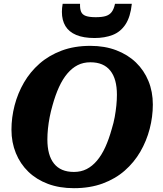

<svg xmlns="http://www.w3.org/2000/svg" viewBox="-20 -968 851 1005"><path d="M367 17Q291 17 231 -5.5Q171 -28 128.5 -69Q86 -110 63 -166.5Q40 -223 40 -289Q40 -353 56.5 -416.5Q73 -480 105.5 -536Q138 -592 187 -635Q236 -678 302.5 -703Q369 -728 453 -728Q528 -728 588.5 -705Q649 -682 691.5 -641Q734 -600 757 -544Q780 -488 780 -421Q780 -357 763.5 -293.5Q747 -230 714.5 -174Q682 -118 633 -75Q584 -32 517.5 -7.5Q451 17 367 17ZM453 -642Q416 -642 386.5 -627Q357 -612 332.5 -583Q308 -554 289 -512.5Q270 -471 255 -417Q246 -386 240 -355Q234 -324 231 -294.5Q228 -265 228 -238Q228 -197 236.5 -165.5Q245 -134 262.5 -112Q280 -90 306 -79Q332 -68 367 -68Q404 -68 433.5 -83Q463 -98 487.5 -127Q512 -156 531 -197.5Q550 -239 565 -293Q575 -325 580.5 -355.5Q586 -386 589 -415.5Q592 -445 592 -472Q592 -513 583.5 -544.5Q575 -576 557.5 -598Q540 -620 514 -631Q488 -642 453 -642ZM475 -769Q528 -769 569.5 -785Q611 -801 637 -840.5Q663 -880 670 -948H582Q576 -920 564.5 -905Q553 -890 533.5 -884Q514 -878 481 -878Q448 -878 429.5 -884.5Q411 -891 404.5 -906.5Q398 -922 399 -948H308Q306 -937 305 -926.5Q304 -916 304 -906Q304 -862 322.5 -831.5Q341 -801 379 -785Q417 -769 475 -769Z"/></svg>

Font: Roboto Serif 20pt
Style: Bold Italic
Weight: 700
Italic angle: -10°
Version: Version 1.007